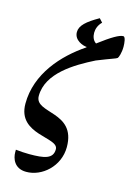

<svg xmlns="http://www.w3.org/2000/svg" viewBox="-143 -823 783 1127"><g transform="rotate(15 248.0 -259.5)"><path d="M133 232C228 233 327 148 327 30C327 -188 90 -109 90 -218C90 -357 244 -447 359 -505C451 -542 471 -546 480 -553C485 -557 496 -588 496 -625C496 -648 492 -685 479 -685C455 -685 412 -660 335 -602C316 -614 308 -637 308 -660C308 -682 316 -708 338 -729L318 -751C246 -710 209 -678 209 -638C209 -587 266 -569 287 -568L286 -565C155 -477 26 -336 26 -154C26 36 268 -15 268 59C268 118 215 127 124 127C99 127 67 125 42 122V138C42 173 60 232 133 232Z"/></g></svg>

Font: STIX Two Text
Style: Bold Italic
Weight: 700
Italic angle: -12°
Designer: Ross Mills, John Hudson & Paul Hanslow, Tiro Typeworks Ltd; with prior portions MicroPress Inc. and Coen Hoffman, Elsevi
Foundry: Tiro Typeworks Ltd
Version: Version 2.13 b171